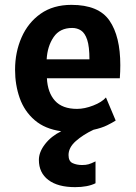

<svg xmlns="http://www.w3.org/2000/svg" viewBox="-20 -530 559 790"><path d="M475 -262Q475 -251.5 474.5 -235.5Q474 -219.5 473 -208H173Q176 -149 206.2 -115.5Q236.5 -82 297 -82Q328 -82 363.5 -95.8Q399 -109.5 416 -129L456 -34Q443 -25.5 420.8 -14.5Q398.5 -3.5 364.5 4Q322 24 292 50.5Q262 77 262 108Q262 133.5 278.8 141.2Q295.5 149 318 149Q333 149 344 146Q355 143 373 134V224Q341 240 289 240Q218 240 179 210.5Q140 181 140 128Q140 95.5 165.5 62.8Q191 30 232 10Q164.5 0.5 122.5 -35.8Q80.5 -72 61.2 -126.2Q42 -180.5 42 -243Q42 -315.5 68.8 -376.2Q95.5 -437 147.2 -473.5Q199 -510 274 -510Q386 -510 430.5 -445.2Q475 -380.5 475 -262ZM172 -286H348Q348 -338.5 338.8 -366.2Q329.5 -394 313.5 -404.5Q297.5 -415 277 -415Q226 -415 200.5 -377.2Q175 -339.5 172 -286Z"/></svg>

Font: Alatsi
Style: Regular
Weight: 400
Designer: Spyros Zevelakis, Eben Sorkin
Foundry: www.sorkintype.com
Version: Version 1.008; ttfautohint (v1.8.4.7-5d5b)